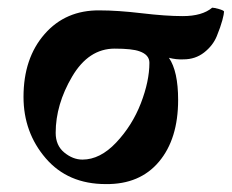

<svg xmlns="http://www.w3.org/2000/svg" viewBox="-20 -462 592 490"><path d="M448.2 -310.5Q429.7 -309.6 411.1 -314.5Q434.6 -280.3 434.6 -207Q434.6 -107.4 385.7 -49.3Q336.9 8.8 250 7.8Q153.3 7.8 96.7 -58.1Q40 -124 40 -214.8Q40 -313.5 93.8 -375Q147.5 -436.5 234.4 -435.5Q280.3 -435.5 341.8 -428.2Q403.3 -420.9 446.3 -420.9Q496.1 -420.9 521.5 -442.4Q526.4 -442.4 538.6 -439Q550.8 -435.5 551.8 -432.6Q551.8 -426.8 547.4 -410.2Q543 -393.6 533.2 -369.6Q523.4 -345.7 501 -328.1Q478.5 -310.5 448.2 -310.5ZM272.5 -337.9Q206.1 -337.9 164.1 -266.6Q122.1 -195.3 122.1 -123Q122.1 -90.8 144 -72.8Q166 -54.7 190.4 -54.7Q235.4 -54.7 276.4 -98.1Q317.4 -141.6 339.4 -198.2Q361.3 -254.9 361.3 -301.8Q361.3 -322.3 335.9 -331.1Q317.4 -337.9 272.5 -337.9Z"/></svg>

Font: Crimson
Style: Bold
Weight: 700
Version: Version 0.8 ; ttfautohint (v1.00) -l 8 -r 50 -G 200 -x 14 -D